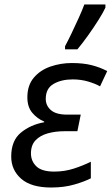

<svg xmlns="http://www.w3.org/2000/svg" viewBox="-20 -826 498 856"><path d="M208 10Q119 10 74.5 -29Q30 -68 30 -128Q30 -199 73 -234.5Q116 -270 177 -281V-284Q146 -297 124 -323Q102 -349 102 -392Q102 -446 131 -480Q160 -514 205.5 -529.5Q251 -545 300 -545Q351 -545 388.5 -535.5Q426 -526 458 -509L426 -441Q405 -453 373 -462.5Q341 -472 304 -472Q254 -472 219 -452Q184 -432 184 -385Q184 -355 207 -335Q230 -315 279 -315H340L325 -241H268Q227 -241 193 -231.5Q159 -222 138.5 -200.5Q118 -179 118 -142Q118 -108 142 -84.5Q166 -61 222 -61Q268 -61 309.5 -74.5Q351 -88 385 -105V-31Q358 -17 312 -3.5Q266 10 208 10ZM270 -606V-620Q283 -644 299 -677.5Q315 -711 330.5 -745Q346 -779 356 -806H450V-792Q441 -772 420 -738.5Q399 -705 373 -668.5Q347 -632 325 -606Z"/></svg>

Font: BC Sans
Style: Italic
Weight: 400
Italic angle: -12°
Designer: Monotype Design Team
Designer: Province of B.C.
Foundry: Monotype Imaging Inc.
Version: Version 2.000;GOOG;noto-source:20170915:90ef993387c0